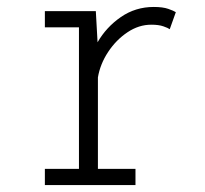

<svg xmlns="http://www.w3.org/2000/svg" viewBox="-20 -532 590 552"><path d="M109 0V-46.5H207V-453.5H109V-500H255.5L260.5 -410.5Q285.5 -454 327.5 -483Q369.5 -512 422 -512Q448 -512 463.8 -506.5Q479.5 -501 485.5 -497L468 -448Q463.5 -451.5 450 -456.2Q436.5 -461 415 -461Q379 -461 346.5 -439.2Q314 -417.5 291 -382.8Q268 -348 261.5 -309.5V-46.5H369.5V0Z"/></svg>

Font: Trispace SemiCondensed ExtraLight
Style: Regular
Weight: 200
Width: 4
Designer: Tyler Finck
Foundry: Etcetera Type Company
Version: Version 1.210; ttfautohint (v1.8.3)